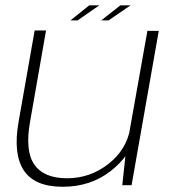

<svg xmlns="http://www.w3.org/2000/svg" viewBox="-20 -708 658 734"><path d="M447.5 0H483L587 -590H543.5L461 -126.5ZM156 -591.5H112.5L51 -242Q29.5 -120 70.8 -57Q112 6 219.5 6Q326 6 403.2 -54.2Q480.5 -114.5 494 -189.5L478 -218Q463.5 -135 393.8 -80.8Q324 -26.5 236.5 -26.5Q147.5 -26.5 111.2 -79Q75 -131.5 95 -243ZM367 -630H395L479 -687.5H440ZM249.5 -630H276.5L359.5 -687.5H321Z"/></svg>

Font: Anybody SemiExpanded ExtraLight
Style: Italic
Weight: 250
Width: 6
Italic angle: -10°
Version: Version 1.113;gftools[0.9.25]